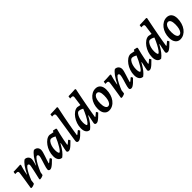

<svg xmlns="http://www.w3.org/2000/svg" viewBox="341 -2185 3646 3646"><g transform="rotate(-45 2164.0 -362.0)"><path d="M628 -92Q633 -92 638.5 -95Q644 -98 658 -110Q672 -122 699 -145L715 -143L730 -111Q687 -67 656.5 -40.5Q626 -14 604 -1.5Q582 11 566 11Q524 11 524 -28Q524 -44 531.5 -72.5Q539 -101 550 -136Q561 -171 572 -206Q583 -241 591 -270.5Q599 -300 599 -317Q599 -334 591 -344Q583 -354 570 -354Q552 -354 523.5 -319.5Q495 -285 462 -224Q429 -163 396 -84L386 -24Q386 -18 370.5 -10Q355 -2 334.5 3Q314 8 296 8L285 -5Q285 -5 289.5 -25.5Q294 -46 301.5 -78Q309 -110 317.5 -148Q326 -186 333.5 -221.5Q341 -257 346 -283.5Q351 -310 351 -319Q351 -335 343 -344.5Q335 -354 322 -354Q305 -354 279 -322Q253 -290 223.5 -233Q194 -176 164 -101L154 -24Q153 -18 138 -10Q123 -2 102.5 3Q82 8 64 8L53 -5Q53 -5 56.5 -28Q60 -51 66 -87.5Q72 -124 79 -166.5Q86 -209 91.5 -248.5Q97 -288 101.5 -318Q106 -348 107 -358Q108 -380 98.5 -389.5Q89 -399 67 -399H30L39 -451Q65 -451 96 -452.5Q127 -454 155.5 -455Q184 -456 202.5 -457.5Q221 -459 221 -459L232 -444Q232 -444 226 -426Q220 -408 211.5 -378Q203 -348 194.5 -310.5Q186 -273 180 -235L184 -233Q228 -325 272 -386Q316 -447 357 -471Q400 -471 428 -443.5Q456 -416 456 -374Q456 -362 451.5 -339Q447 -316 440 -292Q433 -268 428.5 -251.5Q424 -235 424 -235L428 -233Q472 -322 518 -384Q564 -446 606 -471Q651 -471 678 -444Q705 -417 705 -373Q705 -350 695 -314Q685 -278 671 -237.5Q657 -197 644.5 -159.5Q632 -122 625 -95Z M1125 -91Q1130 -91 1136.5 -94.5Q1143 -98 1157 -110Q1171 -122 1196 -144L1211 -142L1226 -110Q1179 -62 1148.5 -35.5Q1118 -9 1098.5 1.5Q1079 12 1060 12Q1043 12 1032.5 3Q1022 -6 1022 -22Q1022 -33 1032 -79.5Q1042 -126 1059 -203L1052 -205Q1006 -121 965.5 -69.5Q925 -18 883 12Q835 12 807.5 -25.5Q780 -63 780 -129Q780 -191 800 -250.5Q820 -310 854.5 -358Q889 -406 931 -435Q973 -464 1017 -464L1108 -447L1115 -470L1125 -475L1189 -461L1197 -445Q1182 -390 1167.5 -327Q1153 -264 1141 -203.5Q1129 -143 1122 -94ZM912 -93Q923 -93 942.5 -115Q962 -137 985 -175Q1008 -213 1032.5 -261.5Q1057 -310 1078 -363Q1056 -376 1031 -384.5Q1006 -393 988 -393Q962 -393 938.5 -363Q915 -333 900.5 -285Q886 -237 886 -183Q886 -145 893.5 -119Q901 -93 912 -93Z M1386 -91Q1393 -91 1404.5 -100.5Q1416 -110 1456 -144L1471 -142L1487 -110Q1447 -67 1416.5 -40Q1386 -13 1363.5 -0.5Q1341 12 1324 12Q1282 12 1282 -29Q1282 -34 1287 -68Q1292 -102 1300 -153.5Q1308 -205 1318 -267Q1328 -329 1337.5 -391Q1347 -453 1355.5 -506Q1364 -559 1369 -594.5Q1374 -630 1374 -638Q1374 -676 1335 -676H1298L1306 -728Q1332 -728 1363.5 -729.5Q1395 -731 1423.5 -732Q1452 -733 1470 -734.5Q1488 -736 1488 -736L1499 -721Q1499 -721 1493 -691Q1487 -661 1476 -609Q1465 -557 1452 -492Q1439 -427 1426 -356Q1413 -285 1401.5 -217.5Q1390 -150 1382 -94Z M1871 -91Q1876 -91 1880 -93.5Q1884 -96 1898 -107Q1912 -118 1942 -144L1957 -142L1972 -110Q1927 -64 1896.5 -37.5Q1866 -11 1846 0.5Q1826 12 1809 12Q1768 12 1768 -23Q1768 -29 1771.5 -46Q1775 -63 1779.5 -86Q1784 -109 1789 -133Q1794 -157 1798.5 -176Q1803 -195 1805 -203L1797 -205Q1752 -121 1711.5 -69.5Q1671 -18 1629 12Q1580 12 1553 -26Q1526 -64 1526 -131Q1526 -192 1546 -251Q1566 -310 1600.5 -358Q1635 -406 1677 -435Q1719 -464 1763 -464L1833 -450L1858 -632Q1861 -655 1852 -665.5Q1843 -676 1820 -676H1783L1791 -728Q1817 -728 1848.5 -729.5Q1880 -731 1908.5 -732Q1937 -733 1955 -734.5Q1973 -736 1973 -736L1985 -721Q1985 -721 1978.5 -690.5Q1972 -660 1961.5 -607Q1951 -554 1938 -488Q1925 -422 1912 -351.5Q1899 -281 1887.5 -214.5Q1876 -148 1868 -94ZM1656 -93Q1673 -93 1701 -130.5Q1729 -168 1761 -229Q1793 -290 1822 -363Q1811 -370 1796 -377Q1781 -384 1764 -388.5Q1747 -393 1732 -393Q1707 -393 1684 -362.5Q1661 -332 1646.5 -284.5Q1632 -237 1632 -184Q1632 -146 1639 -119.5Q1646 -93 1656 -93Z M2148 12Q2087 12 2050.5 -34.5Q2014 -81 2014 -162Q2014 -226 2032.5 -282Q2051 -338 2084 -380Q2117 -422 2161 -446.5Q2205 -471 2255 -471Q2319 -471 2354.5 -428.5Q2390 -386 2390 -308Q2390 -242 2372 -183.5Q2354 -125 2321 -81Q2288 -37 2243.5 -12.5Q2199 12 2148 12ZM2188 -60Q2216 -60 2237 -83.5Q2258 -107 2269.5 -152Q2281 -197 2281 -260Q2281 -323 2264 -357Q2247 -391 2214 -391Q2186 -391 2165 -368.5Q2144 -346 2132.5 -305Q2121 -264 2121 -206Q2121 -137 2139 -98.5Q2157 -60 2188 -60Z M2745 11Q2703 11 2703 -28Q2703 -44 2710 -73Q2717 -102 2727.5 -136.5Q2738 -171 2748.5 -206Q2759 -241 2766 -270.5Q2773 -300 2773 -317Q2773 -334 2765.5 -344Q2758 -354 2745 -354Q2727 -354 2699 -318.5Q2671 -283 2639 -220Q2607 -157 2575 -74L2586 -239L2607 -233Q2651 -324 2696 -385.5Q2741 -447 2780 -471Q2824 -471 2851.5 -443Q2879 -415 2879 -371Q2879 -349 2869.5 -313Q2860 -277 2847 -237Q2834 -197 2822 -159.5Q2810 -122 2804 -95L2807 -92Q2811 -92 2817 -95.5Q2823 -99 2837 -110.5Q2851 -122 2876 -145L2892 -143L2907 -111Q2866 -67 2836 -40.5Q2806 -14 2784 -1.5Q2762 11 2745 11ZM2485 8 2474 -5Q2483 -59 2492 -116Q2501 -173 2509 -224Q2517 -275 2522 -311Q2527 -347 2528 -358Q2529 -379 2520 -389Q2511 -399 2489 -399H2452L2461 -451Q2490 -451 2540.5 -453Q2591 -455 2642 -459L2652 -444Q2641 -412 2630.5 -371.5Q2620 -331 2611.5 -290.5Q2603 -250 2599 -219L2588 -128L2575 -24Q2574 -18 2559 -10Q2544 -2 2523.5 3Q2503 8 2485 8Z M3299 -91Q3304 -91 3310.5 -94.5Q3317 -98 3331 -110Q3345 -122 3370 -144L3385 -142L3400 -110Q3353 -62 3322.5 -35.5Q3292 -9 3272.5 1.5Q3253 12 3234 12Q3217 12 3206.5 3Q3196 -6 3196 -22Q3196 -33 3206 -79.5Q3216 -126 3233 -203L3226 -205Q3180 -121 3139.5 -69.5Q3099 -18 3057 12Q3009 12 2981.5 -25.5Q2954 -63 2954 -129Q2954 -191 2974 -250.5Q2994 -310 3028.5 -358Q3063 -406 3105 -435Q3147 -464 3191 -464L3282 -447L3289 -470L3299 -475L3363 -461L3371 -445Q3356 -390 3341.5 -327Q3327 -264 3315 -203.5Q3303 -143 3296 -94ZM3086 -93Q3097 -93 3116.5 -115Q3136 -137 3159 -175Q3182 -213 3206.5 -261.5Q3231 -310 3252 -363Q3230 -376 3205 -384.5Q3180 -393 3162 -393Q3136 -393 3112.5 -363Q3089 -333 3074.5 -285Q3060 -237 3060 -183Q3060 -145 3067.5 -119Q3075 -93 3086 -93Z M3782 -91Q3787 -91 3791 -93.5Q3795 -96 3809 -107Q3823 -118 3853 -144L3868 -142L3883 -110Q3838 -64 3807.5 -37.5Q3777 -11 3757 0.5Q3737 12 3720 12Q3679 12 3679 -23Q3679 -29 3682.5 -46Q3686 -63 3690.5 -86Q3695 -109 3700 -133Q3705 -157 3709.5 -176Q3714 -195 3716 -203L3708 -205Q3663 -121 3622.5 -69.5Q3582 -18 3540 12Q3491 12 3464 -26Q3437 -64 3437 -131Q3437 -192 3457 -251Q3477 -310 3511.5 -358Q3546 -406 3588 -435Q3630 -464 3674 -464L3744 -450L3769 -632Q3772 -655 3763 -665.5Q3754 -676 3731 -676H3694L3702 -728Q3728 -728 3759.5 -729.5Q3791 -731 3819.5 -732Q3848 -733 3866 -734.5Q3884 -736 3884 -736L3896 -721Q3896 -721 3889.5 -690.5Q3883 -660 3872.5 -607Q3862 -554 3849 -488Q3836 -422 3823 -351.5Q3810 -281 3798.5 -214.5Q3787 -148 3779 -94ZM3567 -93Q3584 -93 3612 -130.5Q3640 -168 3672 -229Q3704 -290 3733 -363Q3722 -370 3707 -377Q3692 -384 3675 -388.5Q3658 -393 3643 -393Q3618 -393 3595 -362.5Q3572 -332 3557.5 -284.5Q3543 -237 3543 -184Q3543 -146 3550 -119.5Q3557 -93 3567 -93Z M4059 12Q3998 12 3961.5 -34.5Q3925 -81 3925 -162Q3925 -226 3943.5 -282Q3962 -338 3995 -380Q4028 -422 4072 -446.5Q4116 -471 4166 -471Q4230 -471 4265.5 -428.5Q4301 -386 4301 -308Q4301 -242 4283 -183.5Q4265 -125 4232 -81Q4199 -37 4154.5 -12.5Q4110 12 4059 12ZM4099 -60Q4127 -60 4148 -83.5Q4169 -107 4180.5 -152Q4192 -197 4192 -260Q4192 -323 4175 -357Q4158 -391 4125 -391Q4097 -391 4076 -368.5Q4055 -346 4043.5 -305Q4032 -264 4032 -206Q4032 -137 4050 -98.5Q4068 -60 4099 -60Z"/></g></svg>

Font: Alegreya SemiBold
Style: Italic
Weight: 600
Italic angle: -7°
Designer: Juan Pablo del Peral
Foundry: Huerta Tipografica
Version: Version 2.009